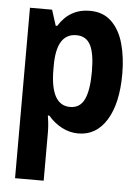

<svg xmlns="http://www.w3.org/2000/svg" viewBox="-55 -599 641 882"><g transform="rotate(5 265.0 -158.0)"><path d="M48 240V-546H150L173 -474H180Q231 -556 324 -556Q385 -556 423.5 -519Q462 -482 479.5 -419.5Q497 -357 497 -280Q497 -144 449.5 -67Q402 10 319 10Q279 10 243 -9Q207 -28 180 -60H173Q177 -35 178.5 -17.5Q180 0 180 18V240ZM271 -108Q317 -108 337 -150.5Q357 -193 357 -278Q357 -362 337 -400.5Q317 -439 272 -439Q180 -439 180 -291V-274Q180 -108 271 -108Z"/></g></svg>

Font: Noto Sans Mono Condensed
Style: Bold
Weight: 700
Width: 3
Designer: Monotype Design Team
Foundry: Monotype Imaging Inc.
Version: Version 2.014